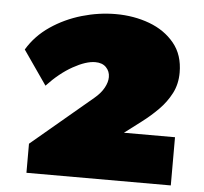

<svg xmlns="http://www.w3.org/2000/svg" viewBox="-48 -692 787 742"><g transform="rotate(5 345.0 -320.5)"><path d="M81.1 -112.8 317.9 -312Q342.3 -332.5 354.2 -354.5Q366.2 -376.5 366.2 -396Q366.2 -418.5 351.3 -433.8Q336.4 -449.2 309.1 -449.2Q273.4 -449.2 223.1 -421.1Q172.9 -393.1 125 -341.8L33.2 -474.1Q65.9 -528.8 120.6 -565.9Q175.3 -603 241 -622.1Q306.6 -641.1 372.1 -641.1Q442.4 -641.1 502.7 -618.7Q563 -596.2 600.1 -551Q637.2 -505.9 637.2 -437Q637.2 -392.6 618.7 -356.7Q600.1 -320.8 570.8 -291.3Q541.5 -261.7 507.6 -236.1Q473.6 -210.4 442.9 -187H641.1V0H81.1Z"/></g></svg>

Font: Rammetto One
Style: Regular
Weight: 400
Designer: Vernon Adams
Foundry: Vernon Adams
Version: Version 1.100; ttfautohint (v1.8.4.7-5d5b)